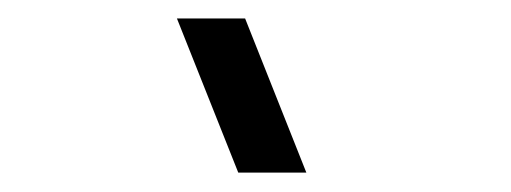

<svg xmlns="http://www.w3.org/2000/svg" viewBox="-20 -987 546 205"><path d="M307.1 -802.7H234.4L168.9 -967.3H241.7Z"/></svg>

Font: Vela Sans Med
Style: Regular
Weight: 500
Designer: Principal design: Mikhail Sharanda - project Manrope.
Design modification: Ravid Balaliev
Foundry: Mikhail Sharanda
Version: Version 1.001